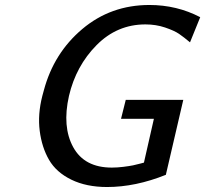

<svg xmlns="http://www.w3.org/2000/svg" viewBox="-20 -732 824 771"><path d="M150 -347Q155 -366 156 -369Q196 -519 310.5 -615.5Q425 -712 580 -712Q690 -712 784 -663L743 -562Q718 -583 699 -596Q680 -609 643 -621.5Q606 -634 564 -634Q450 -634 367.5 -550.5Q285 -467 257 -347Q229 -223 274 -141Q319 -59 429 -59Q451 -59 475 -62Q499 -65 514 -68Q529 -71 543 -75Q557 -79 558 -79L598 -255H466L485 -331H716L646 -30Q524 19 410 19Q327 19 266.5 -10.5Q206 -40 177 -90Q148 -140 139.5 -206.5Q131 -273 150 -347Z"/></svg>

Font: Coval
Style: Italic
Weight: 400
Foundry: Context Ltd
Version: Version 001.000